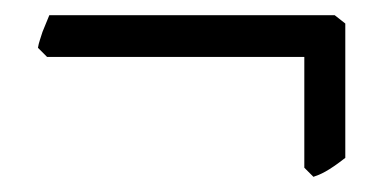

<svg xmlns="http://www.w3.org/2000/svg" viewBox="-20 -322 509 253"><path d="M435 -114V-291L421 -302H45L36 -280C34 -273 31 -266 30 -259L42 -247H381V-101L393 -89C402 -92 412 -96 435 -114Z"/></svg>

Font: Temporarium
Style: Regular
Weight: 400
Version: Version 1.1